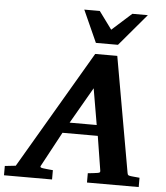

<svg xmlns="http://www.w3.org/2000/svg" viewBox="-113 -970 888 1024"><g transform="rotate(5 331.0 -458.5)"><path d="M382.8 -503.9 271 -310.1H416ZM391.1 0V-49.8Q398.9 -50.8 407 -51.5Q415 -52.2 421.9 -53.2Q429.7 -54.2 437 -55.2Q446.8 -56.2 452.1 -58.6Q457.5 -61 456.1 -69.8L426.8 -252.9H237.8L139.2 -69.8Q134.3 -62.5 138.2 -59.3Q142.1 -56.2 151.9 -55.2Q159.7 -54.2 168.5 -53.2Q175.8 -52.2 185.1 -51.5Q194.3 -50.8 204.1 -49.8V0H-53.2V-49.8L4.9 -56.2L375 -687H493.2L602.1 -70.8Q603.5 -61 607.2 -58.3Q610.8 -55.7 622.1 -54.2Q628.9 -53.7 636.7 -52.7Q643.6 -51.8 651.6 -51.3Q659.7 -50.8 668 -49.8V0ZM491.7 -746.1H373.5L296.4 -917.5H379.4L448.7 -823.2L553.7 -917.5H636.7Z"/></g></svg>

Font: Charis SIL Viet
Style: Bold Italic
Weight: 700
Italic angle: -11°
Foundry: SIL International
Version: Version 5.000